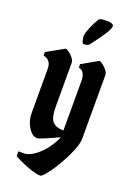

<svg xmlns="http://www.w3.org/2000/svg" viewBox="-181 -876 794 1125"><g transform="rotate(20 215.5 -313.0)"><path d="M381 -503V-106Q381 -68 347 2.5Q313 73 275 126.5Q237 180 223 180Q198 180 156 165Q114 150 84 135L55 120V90H89Q128 90 178 45.5Q228 1 261 -73Q148 -20 131 -20Q100 -20 75.5 -59.5Q51 -99 51 -148V-423Q51 -478 2 -488V-510L111 -571Q133 -562 152 -541.5Q171 -521 171 -503V-232Q171 -162 193 -138.5Q215 -115 261 -115V-423Q261 -484 220 -492V-514L321 -571Q343 -562 362 -541.5Q381 -521 381 -503ZM232 -796Q238 -806 281 -806Q324 -806 324 -787Q324 -759 234 -643Q224 -631 199 -631Q192 -631 187.5 -647Q183 -663 183 -678Q183 -693 199 -731Q215 -769 232 -796Z"/></g></svg>

Font: Pirata One
Style: Regular
Weight: 400
Designer: Rodrigo Fuenzalida, Nicolas Massi
Foundry: Rodrigo Fuenzalida, Nicolas Massi
Version: Version 1.001